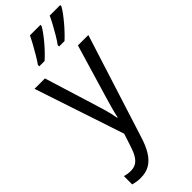

<svg xmlns="http://www.w3.org/2000/svg" viewBox="-320 -802 1078 1078"><g transform="rotate(-45 219.0 -263.0)"><path d="M3.4 -535.6H85.9L182.6 -223.6Q189.9 -199.7 196.5 -177.5Q203.1 -155.3 208.3 -134Q213.4 -112.8 216.8 -92.3H220.2Q225.6 -118.7 234.9 -153.1Q244.1 -187.5 255.4 -224.1L348.1 -535.6H430.7L234.4 82Q218.3 133.8 196.3 169.2Q174.3 204.6 144 222.4Q113.8 240.2 71.3 240.2Q53.7 240.2 39.1 237.8Q24.4 235.4 11.7 231.9V166Q21.5 168.9 34.2 170.9Q46.9 172.9 60.1 172.9Q84.5 172.9 102.1 162.4Q119.6 151.9 132.8 129.9Q146 107.9 156.7 73.7L181.2 -1.5ZM438 -766.1V-756.8Q430.2 -742.2 415.3 -721.9Q400.4 -701.7 382.3 -680.2Q364.3 -658.7 345.7 -639.2Q327.1 -619.6 312 -606H269V-617.2Q284.2 -637.7 300.5 -665.3Q316.9 -692.9 331.5 -720.2Q346.2 -747.6 354.5 -766.1ZM280.8 -766.1V-756.8Q272.5 -741.7 258.1 -721.9Q243.7 -702.1 225.8 -680.9Q208 -659.7 189.5 -640.4Q170.9 -621.1 153.8 -606H111.8V-617.2Q127 -638.7 143.1 -666Q159.2 -693.4 173.8 -720Q188.5 -746.6 197.3 -766.1Z"/></g></svg>

Font: Open Sans SemiCondensed
Style: Regular
Weight: 400
Width: 4
Designer: Monotype Design Team
Foundry: Monotype Imaging Inc.
Version: Version 3.000